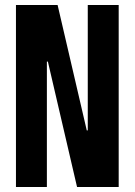

<svg xmlns="http://www.w3.org/2000/svg" viewBox="-20 -750 540 770"><path d="M44 0V-730H211L328 -227H332V-730H456V0H289L172 -503H168V0Z"/></svg>

Font: M PLUS 1 Code SemiBold
Style: Regular
Weight: 600
Designer: Coji Morishita
Foundry: UNDERFOREST DESIGN
Version: Version 1.005